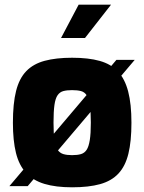

<svg xmlns="http://www.w3.org/2000/svg" viewBox="-20 -793 615 818"><path d="M20 0 476 -538H554L98 0ZM287 5Q218 5 169.5 -9.5Q121 -24 91 -56.5Q61 -89 48 -141.5Q35 -194 35 -270Q35 -352 48.5 -405.5Q62 -459 92 -490Q122 -521 170.5 -534Q219 -547 287 -547Q357 -547 405 -533.5Q453 -520 482.5 -488.5Q512 -457 526 -403.5Q540 -350 540 -270Q540 -191 527 -138Q514 -85 484.5 -53.5Q455 -22 406.5 -8.5Q358 5 287 5ZM287 -132Q310 -132 325 -136.5Q340 -141 349 -154.5Q358 -168 362.5 -196Q367 -224 367 -271Q367 -318 362.5 -346Q358 -374 349 -387.5Q340 -401 325 -405Q310 -409 287 -409Q265 -409 250 -405Q235 -401 225.5 -387.5Q216 -374 212 -346Q208 -318 208 -271Q208 -224 212 -196Q216 -168 225.5 -154.5Q235 -141 250 -136.5Q265 -132 287 -132ZM240 -631 315 -773H453L342 -631Z"/></svg>

Font: Exo Thin ExtraBold
Style: Regular
Weight: 800
Version: Version 2.000